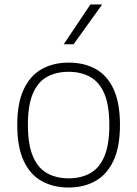

<svg xmlns="http://www.w3.org/2000/svg" viewBox="-20 -828 612 857"><path d="M286.5 9Q217.5 9 166 -19.8Q114.5 -48.5 85.8 -110Q57 -171.5 57 -270Q57 -367.5 85.8 -429Q114.5 -490.5 166.2 -519.5Q218 -548.5 286.5 -548.5Q355.5 -548.5 406.8 -520.2Q458 -492 486.8 -430.5Q515.5 -369 515.5 -270.5Q515.5 -173 486.8 -111.2Q458 -49.5 406.2 -20.2Q354.5 9 286.5 9ZM286.5 -32Q341.5 -32 382.5 -54.8Q423.5 -77.5 445.8 -129.8Q468 -182 468 -269Q468 -357.5 445.8 -409.8Q423.5 -462 382.5 -484.8Q341.5 -507.5 286.5 -507.5Q231 -507.5 190 -485Q149 -462.5 126.8 -410.5Q104.5 -358.5 104.5 -271.5Q104.5 -183 126.8 -130.5Q149 -78 190 -55Q231 -32 286.5 -32ZM264.5 -630.5 383.5 -808H436L308.5 -630.5Z"/></svg>

Font: Encode Sans SemiExpanded ExtraLight
Style: Regular
Weight: 250
Width: 6
Designer: Multiple Designers
Foundry: Impallari Type
Version: Version 3.002